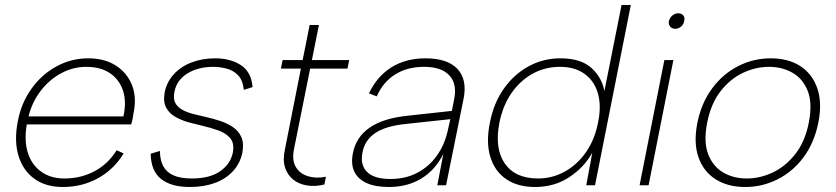

<svg xmlns="http://www.w3.org/2000/svg" viewBox="-20 -740 3340 767"><path d="M231 7Q162 7 116.5 -26.5Q71 -60 53.5 -119Q36 -178 51 -255Q65 -329 106 -386Q147 -443 206 -475Q265 -507 332 -507Q398 -507 443 -478Q488 -449 507.5 -399.5Q527 -350 513 -286Q512 -278 510 -266.5Q508 -255 504 -243H87Q76 -179 91 -130.5Q106 -82 144 -54.5Q182 -27 237 -27Q304 -27 358.5 -56.5Q413 -86 446 -140L474 -127Q435 -63 371.5 -28Q308 7 231 7ZM473 -275Q486 -333 471.5 -377.5Q457 -422 419.5 -447.5Q382 -473 325 -473Q272 -473 224.5 -447.5Q177 -422 142.5 -377Q108 -332 94 -275Z M619 -137Q619 -101 632 -76.5Q645 -52 673 -39.5Q701 -27 746 -27Q818 -27 859.5 -56Q901 -85 910 -130Q917 -167 900 -187.5Q883 -208 852 -219Q821 -230 787 -238Q765 -243 736.5 -250.5Q708 -258 682.5 -272Q657 -286 644 -309.5Q631 -333 638 -372Q646 -412 674 -443Q702 -474 745 -490.5Q788 -507 839 -507Q900 -507 942 -480Q984 -453 989 -392L954 -381Q950 -420 931 -439.5Q912 -459 885 -466Q858 -473 833 -473Q771 -473 728.5 -446.5Q686 -420 677 -374Q671 -346 680.5 -328.5Q690 -311 710 -300.5Q730 -290 754.5 -284Q779 -278 805 -272Q832 -266 860.5 -256.5Q889 -247 911.5 -231.5Q934 -216 944.5 -191.5Q955 -167 948 -129Q939 -87 910.5 -56Q882 -25 838 -9Q794 7 738 7Q664 7 623.5 -25Q583 -57 582 -126Z M1189 -500 1217 -640H1254L1226 -500H1375L1368 -466H1219L1154 -142Q1146 -99 1162 -72.5Q1178 -46 1210.5 -36Q1243 -26 1282 -34L1276 -3Q1240 6 1207.5 1Q1175 -4 1152 -22Q1129 -40 1119 -70Q1109 -100 1118 -142L1182 -466H1102L1109 -500Z M1727 0 1751 -125Q1719 -61 1663.5 -27Q1608 7 1533 7Q1479 7 1444 -9Q1409 -25 1395 -55.5Q1381 -86 1390 -129Q1402 -192 1456.5 -230Q1511 -268 1611 -278L1785 -297L1794 -342Q1807 -405 1775 -439Q1743 -473 1674 -473Q1607 -473 1558.5 -442.5Q1510 -412 1485 -355L1454 -367Q1486 -435 1543.5 -471Q1601 -507 1680 -507Q1768 -507 1807.5 -464.5Q1847 -422 1832 -346L1762 0ZM1779 -264 1603 -245Q1521 -237 1479 -208.5Q1437 -180 1428 -131Q1418 -81 1446.5 -53Q1475 -25 1539 -25Q1601 -25 1648.5 -50.5Q1696 -76 1727.5 -121.5Q1759 -167 1771 -229Z M2396 -367 2392 -364 2463 -720H2500L2357 0H2322L2346 -130Q2314 -72 2254.5 -32.5Q2195 7 2117 7Q2048 7 2002 -24.5Q1956 -56 1938.5 -114Q1921 -172 1937 -250Q1952 -328 1992.5 -385.5Q2033 -443 2091.5 -475Q2150 -507 2219 -507Q2302 -507 2345 -466.5Q2388 -426 2396 -367ZM1975 -250Q1955 -147 1996.5 -87Q2038 -27 2129 -27Q2187 -27 2237 -55Q2287 -83 2321.5 -133Q2356 -183 2369 -250Q2383 -317 2368.5 -367Q2354 -417 2315 -445Q2276 -473 2217 -473Q2157 -473 2107.5 -445.5Q2058 -418 2023.5 -368.5Q1989 -319 1975 -250Z M2634 -500H2670L2571 0H2535ZM2677 -625Q2665 -625 2657.5 -633.5Q2650 -642 2652 -656Q2656 -670 2666.5 -678.5Q2677 -687 2690 -687Q2702 -687 2709.5 -678.5Q2717 -670 2713 -656Q2711 -642 2700.5 -633.5Q2690 -625 2677 -625Z M2957 7Q2887 7 2838.5 -24Q2790 -55 2770 -112.5Q2750 -170 2766 -250Q2782 -329 2825 -387Q2868 -445 2929 -476Q2990 -507 3059 -507Q3129 -507 3177 -476Q3225 -445 3245 -387Q3265 -329 3249 -250Q3233 -170 3190.5 -112.5Q3148 -55 3087 -24Q3026 7 2957 7ZM2963 -27Q3016 -27 3067 -51Q3118 -75 3157 -124.5Q3196 -174 3211 -250Q3226 -327 3207 -376Q3188 -425 3146.5 -449Q3105 -473 3052 -473Q2999 -473 2948 -449Q2897 -425 2858.5 -375.5Q2820 -326 2805 -250Q2790 -173 2809 -124Q2828 -75 2869 -51Q2910 -27 2963 -27Z"/></svg>

Font: Albert Sans ExtraLight
Style: Italic
Weight: 250
Italic angle: -11.25°
Designer: Andreas Rasmussen
Foundry: a.Foundry
Version: Version 1.025